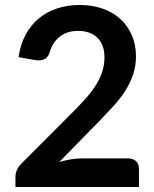

<svg xmlns="http://www.w3.org/2000/svg" viewBox="-20 -751 620 771"><path d="M301 -731Q351 -731 392.5 -716.2Q434 -701.5 463.5 -674.5Q493 -647.5 509.5 -609.5Q526 -571.5 526 -525Q526 -485 514.2 -451Q502.5 -417 482.8 -386Q463 -355 436.5 -326Q410 -297 381 -267L218 -100.5Q242 -107.5 265 -111.2Q288 -115 309 -115H494.5Q514.5 -115 526.2 -103.8Q538 -92.5 538 -74V0H42V-41Q42 -53.5 47.2 -67Q52.5 -80.5 64 -92L283.5 -312Q311 -340 332.8 -365.5Q354.5 -391 369.2 -416Q384 -441 391.8 -466.8Q399.5 -492.5 399.5 -521Q399.5 -547 392 -566.8Q384.5 -586.5 370.5 -600Q356.5 -613.5 337.2 -620.2Q318 -627 294 -627Q249.5 -627 220.8 -604.5Q192 -582 180.5 -544Q175 -525 164 -516.8Q153 -508.5 136 -508.5Q128.5 -508.5 119.5 -510L54.5 -521.5Q62 -573.5 83.5 -612.8Q105 -652 137.2 -678.2Q169.5 -704.5 211.2 -717.8Q253 -731 301 -731Z"/></svg>

Font: LatoHex
Style: Bold
Weight: 700
Designer: Lukasz Dziedzic
Foundry: tyPoland Lukasz Dziedzic
Version: Version 1.104; Western+Polish opensource